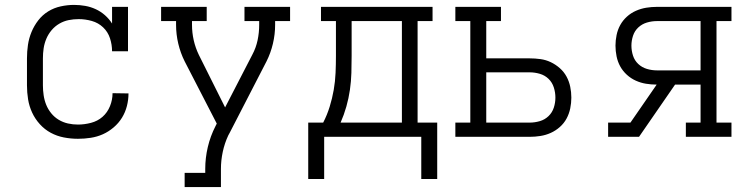

<svg xmlns="http://www.w3.org/2000/svg" viewBox="-20 -558 3040 783"><path d="M298 8Q269 8 240.5 2.5Q212 -3 187 -16.5Q162 -30 142.5 -51.5Q123 -73 111 -99Q99 -125 94.5 -153Q90 -181 90 -210V-320Q90 -348 94 -375Q98 -402 108.5 -427.5Q119 -453 136 -475Q153 -497 176.5 -511.5Q200 -526 227.5 -532Q255 -538 282 -538Q305 -538 327.5 -534Q350 -530 370.5 -520.5Q391 -511 408 -496Q425 -481 437 -462V-530H502V-349H437Q437 -376 428.5 -402Q420 -428 400.5 -446.5Q381 -465 354.5 -472.5Q328 -480 301 -480Q280 -480 260 -476Q240 -472 222 -461.5Q204 -451 190.5 -435Q177 -419 169 -400Q161 -381 158 -361Q155 -341 155 -320V-210Q155 -190 158 -169.5Q161 -149 168.5 -130.5Q176 -112 189 -96Q202 -80 219.5 -69.5Q237 -59 257 -54.5Q277 -50 298 -50Q324 -50 351 -57Q378 -64 398 -81.5Q418 -99 428.5 -125Q439 -151 439 -178L504 -177Q504 -151 497.5 -125.5Q491 -100 477.5 -78Q464 -56 443.5 -38.5Q423 -21 399.5 -10.5Q376 0 350 4Q324 8 298 8Z M733 205V147H817V131Q817 86 827.5 41.5Q838 -3 859 -44L864 -54L733 -308Q716 -342 707 -380Q698 -418 698 -457V-472H637V-530H823V-472H763V-457Q763 -425 770 -394Q777 -363 791 -334L898 -120L1009 -335Q1024 -363 1030.5 -394Q1037 -425 1037 -457V-472H977V-530H1163V-472H1102V-457Q1102 -418 1093 -380Q1084 -342 1067 -308L917 -17Q915 -14 914 -11.5Q913 -9 911 -6Q896 26 888.5 61Q881 96 881 131V205Z M1302 172H1237V-58H1298Q1314 -89 1324.5 -123Q1335 -157 1341 -191.5Q1347 -226 1348.5 -261Q1350 -296 1350 -331V-472H1289V-530H1744V-472H1683V-58H1763V172H1698V0H1302ZM1619 -58V-472H1414V-331Q1414 -296 1413 -261Q1412 -226 1407 -191.5Q1402 -157 1392.5 -123.5Q1383 -90 1369 -58Z M1837 0V-58H1898V-472H1837V-530H2023V-472H1963V-320H2140Q2162 -320 2184 -317Q2206 -314 2226 -304.5Q2246 -295 2263 -280Q2280 -265 2290.5 -245.5Q2301 -226 2305.5 -204Q2310 -182 2310 -160Q2310 -138 2305.5 -116Q2301 -94 2290.5 -74.5Q2280 -55 2263 -40Q2246 -25 2226 -16Q2206 -7 2184 -3.5Q2162 0 2140 0ZM1963 -58H2140Q2161 -58 2181.5 -64Q2202 -70 2217 -84.5Q2232 -99 2238.5 -119Q2245 -139 2245 -160Q2245 -181 2238.5 -201.5Q2232 -222 2217 -236.5Q2202 -251 2181.5 -257Q2161 -263 2140 -263H1963Z M2460 0V-58H2551L2658 -213Q2636 -213 2614.5 -216.5Q2593 -220 2573 -229Q2553 -238 2536.5 -253Q2520 -268 2509.5 -287Q2499 -306 2494.5 -328Q2490 -350 2490 -372Q2490 -393 2494.5 -415Q2499 -437 2509.5 -456Q2520 -475 2536.5 -490Q2553 -505 2573.5 -514Q2594 -523 2615.5 -526.5Q2637 -530 2659 -530H2963V-472H2902V-58H2963V0H2777V-58H2837V-213H2733L2586 0ZM2659 -271H2837V-472H2659Q2638 -472 2618 -466Q2598 -460 2583 -446Q2568 -432 2561.5 -412Q2555 -392 2555 -372Q2555 -351 2561.5 -331Q2568 -311 2583 -297Q2598 -283 2618 -277Q2638 -271 2659 -271Z"/></svg>

Font: Iosevka Curly Slab LtEx
Style: Regular
Weight: 300
Width: 7
Monospace: yes
Designer: Belleve Invis
Foundry: Belleve Invis
Version: Version 11.1.0; ttfautohint (v1.8.3)